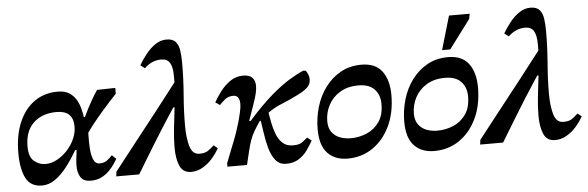

<svg xmlns="http://www.w3.org/2000/svg" viewBox="-47 -859 3147 1027"><g transform="rotate(-5 1526.5 -346.0)"><path d="M142 14Q80 14 55 -35.5Q30 -85 30 -171Q30 -263 59 -332.5Q88 -402 141.5 -440.5Q195 -479 268 -479Q306 -479 329.5 -464Q353 -449 366.5 -426Q380 -403 386.5 -377.5Q393 -352 396 -331H402Q421 -373 443 -411.5Q465 -450 479 -470L577 -472V-441Q540 -402 506 -363Q472 -324 447 -292.5Q422 -261 412 -245V-244Q412 -241 412 -233Q411 -200 413 -164Q415 -128 425 -102.5Q435 -77 460 -77Q482 -77 497.5 -88Q513 -99 527 -115L549 -94Q544 -84 532.5 -67Q521 -50 503.5 -32Q486 -14 461.5 -1.5Q437 11 404 11Q365 11 349.5 -13Q334 -37 334 -74Q334 -92 336.5 -113Q339 -134 342 -159H334Q307 -112 276.5 -72.5Q246 -33 212.5 -9.5Q179 14 142 14ZM169 -99Q202 -99 233 -116Q264 -133 289 -160.5Q314 -188 328 -220.5Q342 -253 342 -285Q342 -371 253 -371Q175 -371 128.5 -327Q82 -283 82 -201Q82 -144 109.5 -121.5Q137 -99 169 -99Z M943 11Q899 11 882 -27.5Q865 -66 865 -127Q865 -174 871 -228.5Q877 -283 884 -341H877Q868 -327 849 -298Q830 -269 805.5 -230.5Q781 -192 755.5 -150Q730 -108 706 -69Q682 -30 664 0H541L544 -25Q599 -96 660 -173Q721 -250 781 -327Q841 -404 895 -474Q895 -492 895 -509Q895 -556 881 -579Q867 -602 835 -602Q784 -602 744 -563L721 -581Q738 -610 761 -639Q784 -668 812 -687Q840 -706 872 -706Q906 -706 921.5 -687.5Q937 -669 941 -638.5Q945 -608 945 -572Q945 -489 938 -402.5Q931 -316 931 -239Q931 -171 944.5 -126.5Q958 -82 995 -82Q1024 -82 1040 -92.5Q1056 -103 1074 -120L1095 -103Q1079 -74 1056 -48Q1033 -22 1004 -5.5Q975 11 943 11Z M1243 0H1138V-19L1185 -138Q1191 -153 1199.5 -177.5Q1208 -202 1216 -230Q1224 -258 1230 -284.5Q1236 -311 1236 -329Q1236 -349 1228 -362Q1220 -375 1202 -375Q1174 -375 1156 -359.5Q1138 -344 1127 -332L1103 -348Q1116 -372 1138.5 -402.5Q1161 -433 1192.5 -455.5Q1224 -478 1263 -478Q1298 -478 1313 -461.5Q1328 -445 1328 -418Q1328 -400 1323 -378Q1318 -356 1306 -322Q1294 -288 1275 -233H1283Q1355 -314 1411 -362Q1467 -410 1510 -436Q1553 -462 1586 -476L1600 -475Q1607 -465 1612 -453Q1617 -441 1617 -428Q1617 -402 1599.5 -385Q1582 -368 1548 -351Q1499 -326 1457 -309.5Q1415 -293 1382 -268Q1386 -244 1392 -213Q1398 -182 1409.5 -152Q1421 -122 1442 -102.5Q1463 -83 1498 -83Q1530 -83 1545 -93.5Q1560 -104 1576 -118L1599 -100Q1584 -73 1565.5 -47.5Q1547 -22 1519.5 -5Q1492 12 1453 12Q1417 12 1396 -14Q1375 -40 1364 -79.5Q1353 -119 1347.5 -159.5Q1342 -200 1337 -229H1332Q1312 -200 1299 -177.5Q1286 -155 1277.5 -131.5Q1269 -108 1261.5 -77Q1254 -46 1243 0Z M1783 13Q1715 13 1675.5 -28.5Q1636 -70 1636 -157Q1636 -218 1653 -276Q1670 -334 1704 -380Q1738 -426 1787 -453.5Q1836 -481 1899 -481Q1974 -481 2009.5 -433.5Q2045 -386 2045 -306Q2045 -211 2011 -139.5Q1977 -68 1918 -27.5Q1859 13 1783 13ZM1808 -94Q1854 -94 1895 -111.5Q1936 -129 1962 -166Q1988 -203 1988 -262Q1988 -311 1959.5 -341.5Q1931 -372 1873 -372Q1815 -372 1774 -347Q1733 -322 1712 -281.5Q1691 -241 1691 -196Q1691 -158 1708.5 -135.5Q1726 -113 1752.5 -103.5Q1779 -94 1808 -94Z M2248 13Q2180 13 2140.5 -28.5Q2101 -70 2101 -157Q2101 -218 2118 -276Q2135 -334 2169 -380Q2203 -426 2252 -453.5Q2301 -481 2364 -481Q2439 -481 2474.5 -433.5Q2510 -386 2510 -306Q2510 -211 2476 -139.5Q2442 -68 2383 -27.5Q2324 13 2248 13ZM2273 -94Q2319 -94 2360 -111.5Q2401 -129 2427 -166Q2453 -203 2453 -262Q2453 -311 2424.5 -341.5Q2396 -372 2338 -372Q2280 -372 2239 -347Q2198 -322 2177 -281.5Q2156 -241 2156 -196Q2156 -158 2173.5 -135.5Q2191 -113 2217.5 -103.5Q2244 -94 2273 -94ZM2380 -521H2336L2389 -702H2500L2495 -675Z M2897 11Q2853 11 2836 -27.5Q2819 -66 2819 -127Q2819 -174 2825 -228.5Q2831 -283 2838 -341H2831Q2822 -327 2803 -298Q2784 -269 2759.5 -230.5Q2735 -192 2709.5 -150Q2684 -108 2660 -69Q2636 -30 2618 0H2495L2498 -25Q2553 -96 2614 -173Q2675 -250 2735 -327Q2795 -404 2849 -474Q2849 -492 2849 -509Q2849 -556 2835 -579Q2821 -602 2789 -602Q2738 -602 2698 -563L2675 -581Q2692 -610 2715 -639Q2738 -668 2766 -687Q2794 -706 2826 -706Q2860 -706 2875.5 -687.5Q2891 -669 2895 -638.5Q2899 -608 2899 -572Q2899 -489 2892 -402.5Q2885 -316 2885 -239Q2885 -171 2898.5 -126.5Q2912 -82 2949 -82Q2978 -82 2994 -92.5Q3010 -103 3028 -120L3049 -103Q3033 -74 3010 -48Q2987 -22 2958 -5.5Q2929 11 2897 11Z"/></g></svg>

Font: STIX Two Text SemiBold
Style: Italic
Weight: 600
Italic angle: -12°
Designer: Ross Mills, John Hudson & Paul Hanslow, Tiro Typeworks Ltd; with prior portions MicroPress Inc. and Coen Hoffman, Elsevi
Foundry: Tiro Typeworks Ltd
Version: Version 2.13 b171